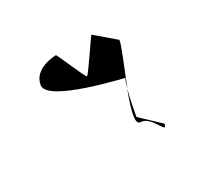

<svg xmlns="http://www.w3.org/2000/svg" viewBox="-95 -688 719 676"><g transform="rotate(-30 265.0 -350.5)"><path d="M96 -491C86 -426 376 -364 368 -364C365 -364 360 -349 355 -329C380 -395 413 -469 416 -491L340 -556C341 -562 259 -437 253 -437C247 -437 196 -562 195 -556C195 -556 106 -556 96 -491ZM332 -226C333 -230 343 -289 354 -329C329 -263 311 -203 335 -203C380 -203 398 -114 406 -156Z"/></g></svg>

Font: Ampere
Style: SCCndIta
Weight: 400
Version: Version 1